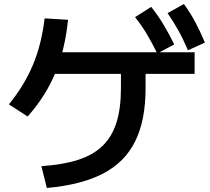

<svg xmlns="http://www.w3.org/2000/svg" viewBox="-20 -875 1040 951"><path d="M185 -52Q292 -59 367.5 -83.5Q443 -108 489.5 -154Q536 -200 557.5 -270Q579 -340 579 -437V-566H701V-437Q701 -279 649.5 -175Q598 -71 490 -15Q382 41 212 56ZM24 -358Q100 -451 143 -553.5Q186 -656 201 -784L317 -777Q302 -629 254 -513.5Q206 -398 117 -298ZM214 -509V-616H944V-509ZM759 -610Q732 -665 706.5 -707.5Q681 -750 649 -790L729 -841Q763 -798 790 -753Q817 -708 843 -655ZM911 -626Q887 -682 863 -725Q839 -768 810 -810L891 -855Q923 -811 947.5 -765Q972 -719 995 -664Z"/></svg>

Font: M PLUS 1 Thin SemiBold
Style: Regular
Weight: 600
Version: Version 1.001